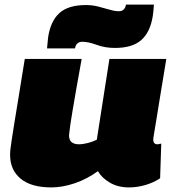

<svg xmlns="http://www.w3.org/2000/svg" viewBox="-20 -807 758 837"><path d="M204 10Q116 10 70 -28Q24 -66 24 -132Q24 -143 25.5 -157Q27 -171 31 -197Q35 -223 42 -267Q49 -311 60.5 -380Q72 -449 88 -550H336Q321 -468 311.5 -413Q302 -358 296 -322.5Q290 -287 286.5 -263Q283 -239 281 -218Q281 -196 292.5 -187Q304 -178 324 -178Q342 -178 364.5 -184Q387 -190 402 -198L457 -550H705Q688 -448 677.5 -383Q667 -318 661 -281Q655 -244 652 -227Q649 -210 648.5 -205Q648 -200 648 -199Q648 -188 653 -183Q658 -178 665 -178Q667 -178 671.5 -178.5Q676 -179 683 -181L678 -30Q650 -11 614 -0.5Q578 10 542 10Q494 10 458.5 -11Q423 -32 407 -61Q359 -26 305.5 -8Q252 10 204 10ZM185 -596Q186 -609 187.5 -621.5Q189 -634 190 -646Q201 -716 239.5 -750.5Q278 -785 355 -785Q382 -785 408 -778.5Q434 -772 457.5 -765Q481 -758 498 -758Q511 -758 518.5 -765Q526 -772 528 -782Q528 -782 528.5 -784.5Q529 -787 529 -787H651Q650 -774 649 -761.5Q648 -749 646 -737Q635 -667 596 -632.5Q557 -598 481 -598Q438 -598 401.5 -611.5Q365 -625 338 -625Q326 -625 318 -618Q310 -611 308 -601Q308 -601 307.5 -598.5Q307 -596 307 -596Z"/></svg>

Font: Georama Expanded Black
Style: Italic
Weight: 900
Width: 7
Italic angle: -9°
Designer: Jean-Baptiste Levee
Foundry: Production Type
Version: Version 1.000